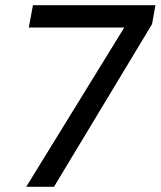

<svg xmlns="http://www.w3.org/2000/svg" viewBox="-20 -720 619 740"><path d="M81 0 459 -614H91L107 -700H579L566 -627L188 0Z"/></svg>

Font: DM Sans 17pt Medium
Style: Italic
Weight: 500
Italic angle: -10°
Version: Version 4.004;gftools[0.9.30]